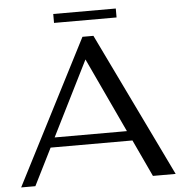

<svg xmlns="http://www.w3.org/2000/svg" viewBox="-57 -888 892 942"><g transform="rotate(-5 389.5 -417.0)"><path d="M573 -182H170L79 0H9L373 -710H427L770 0H658ZM550 -230 378 -598 194 -230ZM240 -834H548V-790H240Z"/></g></svg>

Font: Fahkwang
Style: Regular
Weight: 400
Version: Version 1.000; ttfautohint (v1.6)